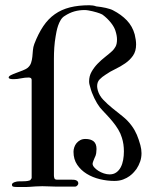

<svg xmlns="http://www.w3.org/2000/svg" viewBox="-20 -725 588 746"><path d="M189.5 -43Q189.5 -37.6 191.4 -32.2Q193.4 -26.9 202.1 -26.9H256.3Q260.7 -26.9 265.6 -26.6Q270.5 -26.4 274.7 -24.9Q278.8 -23.4 281.5 -20.5Q284.2 -17.6 284.2 -11.7Q284.2 -8.8 280.5 -4.4Q276.9 0 271.5 0H196.8Q188 0 173.1 -0.7Q158.2 -1.5 144.5 -1.5Q129.4 -1.5 119.1 -0.7Q108.9 0 94.7 1Q89.4 1.5 84 1.5Q78.6 1.5 71.8 1.5H44.9Q36.6 1.5 31.5 0.2Q26.4 -1 26.4 -7.8Q26.4 -10.7 29.3 -13.2Q32.2 -15.6 36.6 -17.3Q41 -19 46.1 -19.8Q51.3 -20.5 56.2 -20.5H65.4Q71.8 -20.5 80.1 -21Q88.4 -21.5 96.7 -24.4Q98.6 -25.4 99.6 -27.8Q100.6 -30.3 103 -32.2V-414.6Q103 -423.8 91.3 -423.8Q76.7 -423.8 62 -420.7Q47.4 -417.5 34.7 -417.5Q31.7 -417.5 28.3 -417.5Q24.9 -417.5 21.5 -418.2Q18.1 -418.9 15.9 -420.2Q13.7 -421.4 13.7 -423.8Q13.7 -428.7 22.5 -433.1Q31.2 -437.5 43.5 -441.9Q55.7 -446.3 68.1 -451.2Q80.6 -456.1 87.4 -461.4Q97.2 -469.7 100.8 -481Q104.5 -492.2 105.7 -504.6Q106.9 -517.1 107.9 -529.8Q108.9 -542.5 113.3 -554.2Q128.9 -594.7 148.2 -623.3Q167.5 -651.9 193.1 -669.9Q218.8 -688 251.7 -696.3Q284.7 -704.6 327.1 -704.6Q334 -704.6 340.8 -703.6Q347.7 -702.6 354 -700.2Q362.8 -699.2 372.6 -697.8Q382.3 -696.3 391.1 -694.3Q399.9 -692.4 407.2 -689.9Q414.6 -687.5 418.9 -685.1Q451.2 -668.5 472.9 -645.8Q494.6 -623 503.4 -591.3Q508.8 -568.8 508.8 -552.2Q508.8 -525.9 496.6 -508.5Q484.4 -491.2 466.3 -478.8Q448.2 -466.3 427.7 -456.5Q407.2 -446.8 390.6 -435.1Q376.5 -426.3 366.9 -416.3Q357.4 -406.2 357.4 -390.1Q357.4 -383.8 359.9 -374Q365.7 -353.5 381.6 -336.9Q397.5 -320.3 416.7 -304.7Q436 -289.1 456.1 -273.2Q476.1 -257.3 490.2 -238.3Q497.6 -228.5 502.7 -219.5Q507.8 -210.4 511.7 -201.4Q515.6 -192.4 518.8 -182.6Q522 -172.9 525.4 -161.1Q529.8 -145 529.8 -129.9Q529.8 -112.8 524.7 -97.7Q519.5 -82.5 510.3 -68.4Q507.3 -64.5 500.7 -56.6Q494.1 -48.8 483.6 -41Q473.1 -33.2 458.3 -27.6Q443.4 -22 424.3 -22Q396.5 -22 368.2 -28.8Q339.8 -35.6 317.1 -49.6Q294.4 -63.5 280 -84.7Q265.6 -106 265.6 -135.3Q265.6 -144 268.6 -152.8Q271.5 -161.6 277.3 -168.7Q283.2 -175.8 291.7 -180.4Q300.3 -185.1 312 -185.1Q332.5 -185.1 343.8 -175.8Q355 -166.5 355 -146Q355 -139.2 353.8 -129.9Q352.5 -120.6 347.2 -110.8Q345.2 -106.4 342.5 -99.1Q339.8 -91.8 339.8 -88.9Q339.8 -82 346.2 -74.7Q352.5 -67.4 362.1 -61.3Q371.6 -55.2 383.3 -51.3Q395 -47.4 405.8 -47.4Q420.9 -47.4 431.6 -54.9Q442.4 -62.5 449 -75Q455.6 -87.4 458.5 -103.5Q461.4 -119.6 461.4 -136.7Q461.4 -150.9 459.5 -164.3Q457.5 -177.7 453.6 -189.9Q448.7 -206.5 439.2 -222.2Q429.7 -237.8 417.7 -252.4Q405.8 -267.1 392.6 -280.8Q379.4 -294.4 367.7 -308.1Q356.9 -322.3 346.4 -343.8Q335.9 -365.2 330.6 -386.2Q328.6 -392.6 327.4 -397.9Q326.2 -403.3 326.2 -408.7Q326.2 -429.2 335.7 -446Q345.2 -462.9 359.1 -477.3Q373 -491.7 388.7 -503.9Q404.3 -516.1 416.5 -527.3Q422.4 -532.7 428.5 -543Q434.6 -553.2 434.6 -571.8Q434.6 -586.9 428.2 -606.4Q426.3 -612.3 421.9 -620.4Q417.5 -628.4 410.9 -636.7Q404.3 -645 396 -653.1Q387.7 -661.1 378.4 -668Q376 -669.4 373 -670.7Q370.1 -671.9 366.7 -673.3Q362.8 -674.8 355.5 -677Q348.1 -679.2 339.8 -681.2Q331.5 -683.1 323.2 -684.6Q314.9 -686 308.6 -686Q288.1 -686 269 -680.7Q250 -675.3 231.4 -663.1Q222.2 -657.7 215.8 -647.2Q209.5 -636.7 205.6 -625Q201.7 -613.3 199.5 -602.1Q197.3 -590.8 196.3 -584.5Q192.4 -562.5 190.9 -540Q189.5 -517.6 189.5 -496.6Z"/></svg>

Font: IM FELL French Canon
Style: Regular
Weight: 400
Designer: Igino Marini
Foundry: Igino Marini,
Version: 3.00